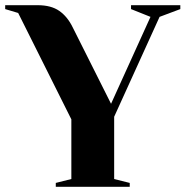

<svg xmlns="http://www.w3.org/2000/svg" viewBox="-20 -720 715 740"><path d="M195 -15 255 -30V-260L50 -670L0 -685V-700H125Q177 -700 208.5 -678Q240 -656 260 -615L408 -320L560 -655L485 -685V-700H675V-685L595 -655L420 -270V-30L480 -15V0H195Z"/></svg>

Font: Yeseva One
Style: Regular
Weight: 400
Designer: Jovanny Lemonad
Foundry: Jovanny Lemonad
Version: Version 2.000